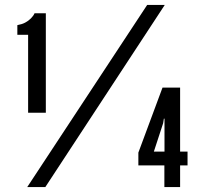

<svg xmlns="http://www.w3.org/2000/svg" viewBox="-20 -755 822 775"><path d="M93.5 -300V-614.5H50V-653.5Q69 -657 81.8 -663.8Q94.5 -670.5 105 -681Q115 -691 119.5 -701.5H165V-300ZM90 0 574 -735H645L163 0ZM643.5 0V-87.5H538.5V-139L636 -401.5H707V-143H737V-87.5H707V0ZM601 -143H644V-276H641.5L638.5 -257.5Z"/></svg>

Font: League Gothic SemiCondensed
Style: Regular
Weight: 400
Width: 4
Designer: The League of Moveable Type
Version: Version 2.001